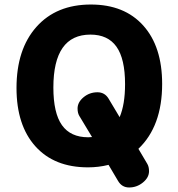

<svg xmlns="http://www.w3.org/2000/svg" viewBox="-20 -730 789 849"><path d="M592 -72 631 -6Q639 7 639 27Q639 55 612 77Q585 99 551 99Q519 99 502 70L460 -1Q416 10 369 10Q220 10 136.5 -83Q53 -176 53 -341Q53 -512 141 -611Q229 -710 382 -710Q530 -710 613.5 -617Q697 -524 697 -359Q697 -172 592 -72ZM370 -123Q381 -123 387 -124L331 -217Q323 -230 323 -250Q323 -278 349.5 -300Q376 -322 411 -322Q443 -322 460 -294L509 -212Q533 -268 533 -358Q533 -470 495 -523.5Q457 -577 380 -577Q216 -577 216 -343Q216 -230 254 -176.5Q292 -123 370 -123Z"/></svg>

Font: Solway ExtraBold
Style: Regular
Weight: 800
Designer: Mariya V. Pigoulevskaya
Foundry: The Northern Block Ltd.
Version: Version 1.000;hotconv 1.0.109;makeotfexe 2.5.65596